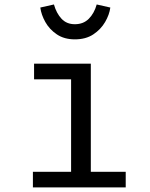

<svg xmlns="http://www.w3.org/2000/svg" viewBox="-20 -818 655 838"><path d="M376.4 -540V-68.2H528.7V0H123.6V-68.2H290.3V-471.8H128.7V-540ZM306.7 -646.2Q260.5 -646.2 228.2 -667.9Q195.9 -689.7 177.9 -721.8Q160 -753.8 155.9 -785.1L215.4 -798.5Q226.2 -760 248.5 -736.2Q270.8 -712.3 306.7 -712.3Q344.1 -712.3 367.7 -736.2Q391.3 -760 402.1 -798.5L461.5 -785.1Q457.4 -753.8 438.7 -721.8Q420 -689.7 387.2 -667.9Q354.4 -646.2 306.7 -646.2Z"/></svg>

Font: FiraCode Nerd Font
Style: Regular
Weight: 400
Designer: Carrois Corporate, Edenspiekermann AG, Nikita Prokopov
Foundry: Carrois Corporate, Edenspiekermann AG, Nikita Prokopov
Version: Version 6.002;Nerd Fonts 3.4.0